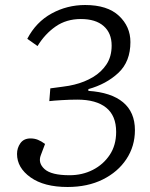

<svg xmlns="http://www.w3.org/2000/svg" viewBox="-20 -735 599 767"><path d="M89 -580Q124 -647 186 -681Q248 -715 320 -715Q409 -715 455 -672Q501 -629 501 -567Q501 -489 453 -444Q405 -399 333 -379V-372Q424 -366 471.5 -326.5Q519 -287 519 -215Q519 -151 485 -99.5Q451 -48 390.5 -18Q330 12 250 12Q156 12 102 -26.5Q48 -65 48 -120Q48 -144 61.5 -163Q75 -182 102 -182Q118 -182 131.5 -176.5Q145 -171 160 -160L143 -115Q131 -84 158 -59.5Q185 -35 258 -35Q309 -35 351 -56.5Q393 -78 418.5 -116.5Q444 -155 444 -208Q444 -273 404 -305Q364 -337 289 -337Q260 -337 226.5 -335Q193 -333 177 -331L181 -382Q201 -385 229.5 -388.5Q258 -392 277 -397Q318 -407 351.5 -427Q385 -447 405.5 -478Q426 -509 426 -553Q426 -603 394 -631Q362 -659 303 -659Q245 -659 202 -629Q159 -599 130 -551Z"/></svg>

Font: Literata 12pt Light
Style: Italic
Weight: 300
Italic angle: -2°
Designer: Latin by Veronika Burian and Jose Scaglione. Greek by Irene Vlachou. Cyrillic by Vera Evstafieva
Foundry: TypeTogether
Version: Version 3.002